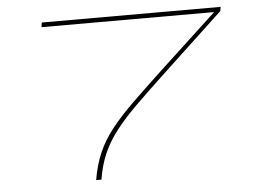

<svg xmlns="http://www.w3.org/2000/svg" viewBox="-50 -765 1134 831"><g transform="rotate(-5 517.0 -350.0)"><path d="M335 0Q346 -66 369 -118.5Q392 -171 431 -220Q470 -269 525.5 -323Q581 -377 656 -447L907 -680H157L160 -700H937L934 -682L672 -437Q596 -366 541 -312Q486 -258 449 -210.5Q412 -163 390 -113Q368 -63 358 0Z"/></g></svg>

Font: Georama ExtraExtended Thin
Style: Italic
Weight: 100
Width: 8
Italic angle: -9°
Designer: Jean-Baptiste Levee
Foundry: Production Type
Version: Version 1.000